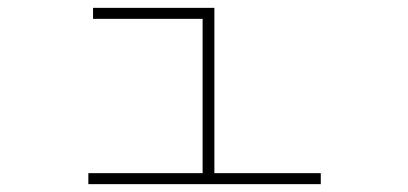

<svg xmlns="http://www.w3.org/2000/svg" viewBox="-20 -469 1040 489"><path d="M205 0V-28H496V-421H217V-449H526V-28H797V0Z"/></svg>

Font: Inconsolata UltraExpanded ExtraLight
Style: Regular
Weight: 200
Width: 9
Monospace: yes
Designer: Raph Levien, Cyreal, Brenton Simpson
Foundry: Raph Levien, Cyreal, Google
Version: Version 3.001; ttfautohint (v1.8.2.53-6de2)